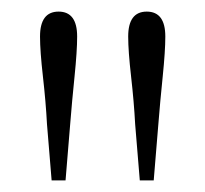

<svg xmlns="http://www.w3.org/2000/svg" viewBox="-20 -764 354 331"><path d="M81 -744Q113 -744 113 -701Q113 -676 108.5 -632Q104 -588 101 -550L93 -453H69L61 -550Q59 -588 54 -632Q49 -676 49 -701Q49 -744 81 -744ZM233 -744Q265 -744 265 -701Q265 -676 260.5 -632Q256 -588 253 -550L245 -453H221L213 -550Q211 -588 206 -632Q201 -676 201 -701Q201 -744 233 -744Z"/></svg>

Font: Source Serif Pro Light
Style: Regular
Weight: 300
Designer: Frank Grießhammer
Foundry: Adobe Systems Incorporated
Version: Version 3.001;hotconv 1.0.111;makeotfexe 2.5.65597